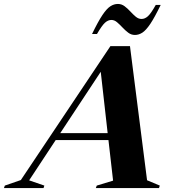

<svg xmlns="http://www.w3.org/2000/svg" viewBox="-104 -952 880 972"><path d="M640.5 -39.5 705 -12.5 701 0H381L386 -12.5L468.5 -37.5L445 -243H178L43.5 -39L120.5 -12.5L116.5 0H-84L-79.5 -12.5L1.5 -40.5L455 -718.5H554ZM201 -278H441L406 -588.5ZM709.5 -927Q679 -864 657 -831.2Q635 -798.5 616.8 -786.8Q598.5 -775 579 -775Q560.5 -775 545.2 -786.5Q530 -798 516 -813Q502 -828 488.5 -839.5Q475 -851 460 -851Q443 -851 427.5 -837Q412 -823 387 -780H362Q392.5 -843 414.5 -875.8Q436.5 -908.5 454.8 -920.2Q473 -932 493 -932Q511.5 -932 526.8 -920.5Q542 -909 555.8 -894Q569.5 -879 583.2 -867.5Q597 -856 612.5 -856Q629.5 -856 645 -870Q660.5 -884 684.5 -927Z"/></svg>

Font: Newsreader 72pt
Style: Bold Italic
Weight: 700
Italic angle: -17°
Designer: Hugues Gentile
Foundry: Production Type
Version: Version 1.003; ttfautohint (v1.8.3)